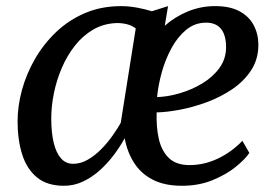

<svg xmlns="http://www.w3.org/2000/svg" viewBox="-20 -587 890 617"><path d="M520 -567.3 509.5 -504.3Q542.9 -533.4 582.6 -549.8Q622.4 -566.3 665.7 -567.3Q715.8 -568.3 747.4 -552Q779.1 -535.7 794.5 -507.4Q809.9 -479.1 810.3 -444.6Q810.6 -397.8 787.7 -362.2Q764.8 -326.6 727.1 -300.9Q689.3 -275.2 644.9 -258.8Q600.5 -242.4 558 -234.4Q515.6 -226.4 483.4 -225.8Q481.7 -179.2 490.4 -140.6Q499.2 -102 522.7 -79.2Q546.2 -56.5 588.9 -56.5Q636.1 -56.5 680 -77.3Q724 -98.2 759 -134.5L781.3 -95.6Q768 -75.5 737.4 -50.7Q706.8 -25.9 662.8 -8Q618.9 10 564.8 10Q508.6 10 470.6 -9.7Q432.5 -29.5 410.7 -64Q388.8 -98.5 380.6 -142.9Q366.8 -117.1 346.7 -90.2Q326.6 -63.3 301.6 -40.5Q276.5 -17.8 247.3 -3.9Q218.1 10 185.6 10Q131.6 10 99 -16.8Q66.3 -43.5 51.4 -90.4Q36.5 -137.3 36.5 -197Q36.5 -246.3 50.7 -298.3Q65 -350.3 92.8 -398.3Q120.6 -446.3 160.9 -484.5Q201.1 -522.7 253.3 -545Q305.6 -567.3 369.1 -567.3Q394 -567.3 420.3 -562.5Q446.6 -557.6 468.1 -550.9ZM368 -192.2 416.2 -495.5Q404.3 -505 388 -509.1Q371.8 -513.2 354.3 -512.9Q312.7 -511.3 279.3 -491.8Q245.9 -472.3 220.7 -440.2Q195.4 -408 178.6 -368.7Q161.7 -329.3 153.2 -287.3Q144.7 -245.3 144.7 -206.5Q144.7 -160.9 152.6 -128.2Q160.5 -95.5 176.1 -78Q191.7 -60.6 214.8 -60.6Q239.6 -60.6 262.7 -74.2Q285.8 -87.7 306 -108.3Q326.2 -129 342 -151.6Q357.9 -174.1 368 -192.2ZM642.2 -514.2Q606.2 -514.2 578.4 -491.3Q550.6 -468.4 530.9 -432Q511.2 -395.6 499.7 -354.1Q488.3 -312.6 484.8 -275Q518.7 -276 557.3 -287.2Q595.9 -298.4 630 -318.9Q664.1 -339.5 685.5 -369Q706.8 -398.6 706.5 -436.8Q706 -475.4 689.8 -494.8Q673.5 -514.2 642.2 -514.2Z"/></svg>

Font: Merriweather 7pt Light
Style: Italic
Weight: 300
Italic angle: -7.8°
Designer: Eben Sorkin
Foundry: Eben Sorkin
Version: Version 2.200;gftools[0.9.31]